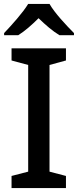

<svg xmlns="http://www.w3.org/2000/svg" viewBox="-20 -961 398 981"><path d="M233 -941H124C97 -896 38 -831 1 -792V-781H73C108 -803 142 -833 177 -868C213 -833 249 -802 284 -781H358V-792C320 -830 258 -896 233 -941ZM317 0V-62L233 -84V-629L317 -652V-714H39V-652L124 -629V-84L39 -62V0Z"/></svg>

Font: Noto Sans Lao UI Med
Style: Regular
Weight: 500
Designer: Monotype Design Team
Foundry: Monotype Imaging Inc.
Version: Version 2.000